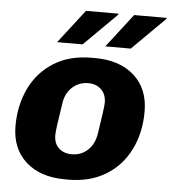

<svg xmlns="http://www.w3.org/2000/svg" viewBox="-52 -768 740 826"><g transform="rotate(5 317.5 -355.0)"><path d="M575 -310Q575 -218 538.5 -145Q502 -72 434 -31Q366 10 275 10H260Q152 10 89.5 -46.5Q27 -103 27 -201Q27 -289 61.5 -362Q96 -435 164 -478Q232 -521 327 -521H343Q450 -521 512.5 -464.5Q575 -408 575 -310ZM219 -312Q201 -199 201 -176Q201 -140 222.5 -120Q244 -100 279 -100Q319 -100 347.5 -126.5Q376 -153 383 -199Q401 -313 401 -333Q401 -369 379.5 -390Q358 -411 323 -411Q283 -411 254 -384.5Q225 -358 219 -312ZM425 -720 427 -717 284 -575H174L286 -720ZM633 -720 635 -717 492 -575H382L494 -720Z"/></g></svg>

Font: Chivo ExtraBold Italic
Style: Regular
Weight: 800
Italic angle: -8.05°
Designer: Hector Gatti
Foundry: Omnibus-Type
Version: Version 1.007